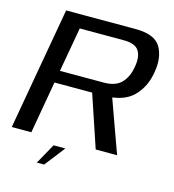

<svg xmlns="http://www.w3.org/2000/svg" viewBox="-122 -775 929 1023"><g transform="rotate(15 342.0 -263.0)"><path d="M-3 0H105L155.5 -288H426Q534.5 -288 588.8 -341.2Q643 -394.5 656.5 -480Q671 -564 638 -619.5Q605 -675 498.5 -675H116ZM460 0H578L461 -324.5L352.5 -320ZM167.5 -355.5 211 -601H453Q518.5 -601 538.2 -568.2Q558 -535.5 547.5 -478.5Q538 -422 506 -388.8Q474 -355.5 409.5 -355.5ZM175 148.5H215.5L302.5 36.5H237.5Z"/></g></svg>

Font: Anybody SemiExpanded
Style: Italic
Weight: 400
Width: 6
Italic angle: -10°
Version: Version 1.113;gftools[0.9.25]